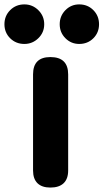

<svg xmlns="http://www.w3.org/2000/svg" viewBox="-81 -845 466 865"><path d="M226.1 -77.1V-509.8Q226.1 -587.9 146 -587.9Q67.9 -587.9 67.9 -509.8V-77.1Q67.9 -39.1 87.9 -19.5Q107.9 0 146 0Q185.1 0 205.6 -19.5Q226.1 -39.1 226.1 -77.1ZM28.8 -825.2Q65.4 -825.2 91.8 -799.1Q118.2 -772.9 118.2 -735.8Q118.2 -698.7 91.8 -672.9Q65.4 -647 28.8 -647Q-9.3 -647 -35.2 -672.6Q-61 -698.2 -61 -735.8Q-61 -773.4 -35.2 -799.3Q-9.3 -825.2 28.8 -825.2ZM275.9 -825.2Q314 -825.2 339.6 -799.3Q365.2 -773.4 365.2 -735.8Q365.2 -698.2 339.6 -672.6Q314 -647 275.9 -647Q239.3 -647 213.6 -672.9Q188 -698.7 188 -735.8Q188 -772.9 213.6 -799.1Q239.3 -825.2 275.9 -825.2Z"/></svg>

Font: BPreplay
Style: Bold
Weight: 700
Designer: Magenta/George Triantafyllakos
Foundry: Magenta/George Triantafyllakos
Version: Version 1.00